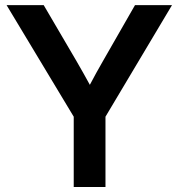

<svg xmlns="http://www.w3.org/2000/svg" viewBox="-20 -748 714 768"><path d="M274.9 0V-281.2L6.3 -727.5H154.8L286.1 -503.4Q299.8 -480 313 -456.3Q326.2 -432.6 339.4 -408.7Q352.1 -432.6 365 -456.3Q377.9 -480 391.6 -503.4L520 -727.5H668L401.9 -281.2V0Z"/></svg>

Font: Inter Display SemiBold
Style: Regular
Weight: 600
Designer: Rasmus Andersson
Foundry: rsms
Version: Version 4.001;git-9221beed3